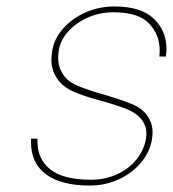

<svg xmlns="http://www.w3.org/2000/svg" viewBox="-20 -567 535 594"><path d="M258 7Q169 7 122.5 -27.5Q76 -62 76 -127Q76 -132 76 -138H96Q96 -133 96 -128Q96 -75 135.5 -43Q175 -11 262 -11Q306 -11 342.5 -28Q379 -45 402 -73.5Q425 -102 431 -135Q433 -145 433 -153Q433 -177 418.5 -196.5Q404 -216 375.5 -228Q347 -240 297 -254Q240 -269 206.5 -284Q173 -299 156 -325Q139 -351 139 -382Q139 -396 142 -412Q148 -448 175.5 -479Q203 -510 244.5 -528.5Q286 -547 334 -547Q416 -547 455.5 -509.5Q495 -472 495 -416Q495 -405 493 -392H473Q474 -403 474 -413Q474 -459 441.5 -494Q409 -529 331 -529Q289 -529 252.5 -513Q216 -497 191.5 -470Q167 -443 162 -412Q160 -398 160 -387Q160 -360 175 -337Q190 -314 221.5 -301Q253 -288 306 -273Q360 -257 390.5 -244Q421 -231 436.5 -208Q452 -185 452 -158Q452 -147 450 -135Q443 -95 415 -62.5Q387 -30 346 -11.5Q305 7 258 7Z"/></svg>

Font: Fz Poppins Thin
Style: Italic
Weight: 100
Italic angle: -10°
Designer: Ninad Kale (Devanagari), Jonny Pinhorn (Latin)
Foundry: Indian Type Foundry
Version: Vit hóa bi Vntype.Com & FontZin.Com